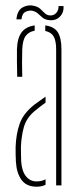

<svg xmlns="http://www.w3.org/2000/svg" viewBox="-20 -700 310 725"><path d="M45 -410Q44.5 -437 44 -464.8Q43.5 -492.5 44 -514Q45.5 -557 61.8 -578.2Q78 -599.5 111 -604V-584Q89.5 -580.5 77.5 -565Q65.5 -549.5 64 -514Q62.5 -467.5 64 -410ZM192 0V-514Q192 -545.5 182.8 -562Q173.5 -578.5 151 -583V-604Q185 -599.5 198.5 -577.8Q212 -556 212 -514V0ZM40 -90Q39.5 -105 39 -118Q38.5 -131 39 -145Q40.5 -193 54.2 -232.5Q68 -272 110 -305Q120 -312 130.5 -319.8Q141 -327.5 152 -335V-312.5Q135 -300.5 110 -280Q79.5 -254 70 -219.5Q60.5 -185 59 -145Q59 -137 59.2 -121.5Q59.5 -106 60 -90Q62.5 -54 78 -34.5Q93.5 -15 118 -15Q138 -15 152 -23V-2.5Q138.5 5 118 5Q80 5 61.2 -20.8Q42.5 -46.5 40 -90ZM201 -677H220Q221.5 -652.5 205.8 -636.8Q190 -621 165 -624Q149.5 -626 140.8 -633.2Q132 -640.5 124.2 -648Q116.5 -655.5 104 -659Q93 -662 78.2 -656.2Q63.5 -650.5 61 -627H42Q45 -661 65.8 -672.2Q86.5 -683.5 108 -678Q123.5 -674.5 132.2 -666.5Q141 -658.5 148.2 -651Q155.5 -643.5 166 -642Q182.5 -640 192.2 -651Q202 -662 201 -677Z"/></svg>

Font: Big Shoulders Stencil Display Thin
Style: Regular
Weight: 100
Designer: Patric King
Foundry: XO Type Co
Version: Version 1.000